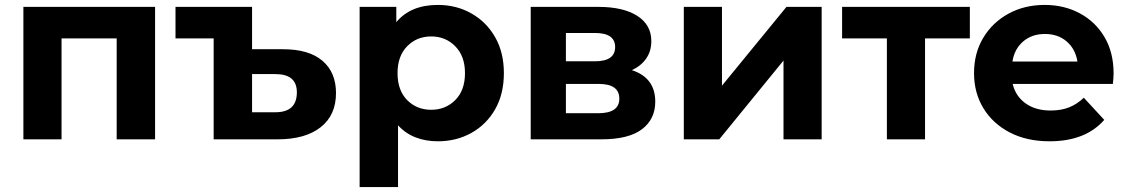

<svg xmlns="http://www.w3.org/2000/svg" viewBox="-20 -566 4589 780"><path d="M75 0V-538H610V0H454V-410H230V0Z M848 0V-410H693V-538H1004V-366H1130Q1235 -366 1290 -319Q1345 -272 1345 -188Q1345 -98 1282.5 -49Q1220 0 1108 0ZM1004 -110H1099Q1186 -110 1186 -191Q1186 -265 1099 -265H1004Z M1759 8Q1709 8 1668 -8Q1627 -24 1597 -57V194H1441V-538H1590V-476Q1648 -546 1759 -546Q1834 -546 1895 -511.5Q1956 -477 1991.5 -415Q2027 -353 2027 -269Q2027 -184 1991.5 -122Q1956 -60 1895 -26Q1834 8 1759 8ZM1732 -120Q1790 -120 1829.5 -159.5Q1869 -199 1869 -269Q1869 -338 1829.5 -378Q1790 -418 1732 -418Q1673 -418 1634 -378Q1595 -338 1595 -269Q1595 -199 1634 -159.5Q1673 -120 1732 -120Z M2136 0V-538H2411Q2512 -538 2569 -501.5Q2626 -465 2626 -399Q2626 -358 2605 -328Q2584 -298 2547 -281Q2642 -250 2642 -153Q2642 -82 2588 -41Q2534 0 2423 0ZM2279 -106H2410Q2496 -106 2496 -165Q2496 -225 2413 -225H2279ZM2279 -317H2397Q2479 -317 2479 -375Q2479 -432 2397 -432H2279Z M2758 0V-538H2913V-218L3175 -538H3318V0H3163V-320L2902 0Z M3583 0V-410H3401V-538H3920V-410H3738V0Z M4244 8Q4151 8 4082 -28Q4013 -64 3975 -126.5Q3937 -189 3937 -269Q3937 -350 3974.5 -412.5Q4012 -475 4077 -510.5Q4142 -546 4224 -546Q4303 -546 4366.5 -512Q4430 -478 4467 -415.5Q4504 -353 4504 -267Q4504 -258 4503 -246.5Q4502 -235 4501 -225H4094Q4106 -175 4146.5 -146Q4187 -117 4248 -117Q4291 -117 4323.5 -130Q4356 -143 4383 -169L4466 -79Q4390 8 4244 8ZM4093 -316H4357Q4349 -367 4313.5 -397.5Q4278 -428 4225 -428Q4172 -428 4136.5 -397.5Q4101 -367 4093 -316Z"/></svg>

Font: Montserrat
Style: Bold
Weight: 700
Designer: Julieta Ulanovsky
Foundry: Julieta Ulanovsky
Version: Version 9.000; ttfautohint (v1.8.4.7-5d5b)